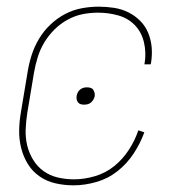

<svg xmlns="http://www.w3.org/2000/svg" viewBox="-20 -548 540 576"><path d="M201 8Q173 8 146.5 2Q120 -4 98.5 -19Q77 -34 63.5 -56Q50 -78 43.5 -104Q37 -130 37.5 -157.5Q38 -185 43 -213L63 -333Q67 -358 75 -383Q83 -408 97 -431.5Q111 -455 131 -474Q151 -493 174.5 -505.5Q198 -518 224 -523Q250 -528 276 -528Q299 -528 322 -524.5Q345 -521 365 -511Q385 -501 400.5 -485.5Q416 -470 424.5 -449.5Q433 -429 435 -406Q437 -383 433 -359L432 -355H413L414 -359Q419 -390 412 -420.5Q405 -451 385 -472Q365 -493 335.5 -501.5Q306 -510 274 -510Q251 -510 228 -505.5Q205 -501 183 -489Q161 -477 143 -459Q125 -441 112.5 -420Q100 -399 93 -376Q86 -353 82 -330L62 -210Q58 -185 57 -160Q56 -135 61.5 -112Q67 -89 79.5 -68.5Q92 -48 111 -34.5Q130 -21 153.5 -15.5Q177 -10 202 -10Q233 -10 265 -19.5Q297 -29 322.5 -49.5Q348 -70 366.5 -98.5Q385 -127 395 -157L413 -151Q401 -118 381 -87.5Q361 -57 332.5 -34.5Q304 -12 269 -2Q234 8 201 8ZM232 -234Q227 -234 222 -235.5Q217 -237 214 -241Q211 -245 210 -250Q209 -255 210 -261Q211 -266 213.5 -271Q216 -276 220.5 -279.5Q225 -283 230 -284.5Q235 -286 241 -286Q246 -286 251.5 -284.5Q257 -283 259.5 -279Q262 -275 263.5 -270Q265 -265 264 -259Q263 -254 260 -249Q257 -244 253 -240.5Q249 -237 243.5 -235.5Q238 -234 232 -234Z"/></svg>

Font: Iosevka Thin
Style: Italic
Weight: 100
Italic angle: -9°
Monospace: yes
Designer: Belleve Invis
Foundry: Belleve Invis
Version: Version 32.5.0; ttfautohint (v1.8.4)